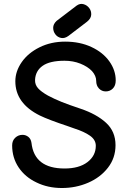

<svg xmlns="http://www.w3.org/2000/svg" viewBox="-20 -934 645 964"><path d="M291 10Q361 10 422.5 -16.5Q484 -43 522 -92Q560 -141 560 -205Q560 -274 512.5 -317.5Q465 -361 385 -388Q325 -408 289 -422.5Q253 -437 221 -454Q187 -473 171 -491Q155 -509 156 -533Q158 -578 194 -603.5Q230 -629 304 -629Q347 -629 383.5 -614.5Q420 -600 442 -577Q463 -553 463 -528Q463 -504 477 -489.5Q491 -475 511 -475Q532 -475 546.5 -489.5Q561 -504 561 -530Q561 -581 529 -626Q497 -671 439 -698Q381 -725 307 -725Q236 -725 178.5 -696.5Q121 -668 89 -622Q57 -576 57 -526Q57 -415 180 -354Q223 -333 322 -300L353 -289Q403 -273 432 -252.5Q461 -232 461 -202Q461 -152 419 -120Q377 -88 304 -88Q152 -88 138 -217Q135 -237 122 -247Q109 -257 93 -257Q72 -257 56.5 -242.5Q41 -228 41 -204Q41 -142 73.5 -93.5Q106 -45 163 -18Q220 10 291 10ZM324 -754Q371 -790 417 -825Q437 -841 438 -860Q439 -879 428 -893.5Q417 -908 399.5 -913Q382 -918 365 -906L264 -829Q247 -813 247 -794.5Q247 -776 258 -761.5Q269 -747 287 -743.5Q305 -740 324 -754Z"/></svg>

Font: Balsamiq Sans
Style: Regular
Weight: 400
Designer: Michael Angeles
Foundry: Balsamiq SRL
Version: Version 1.020; ttfautohint (v1.8.4.7-5d5b);gftools[0.9.26]